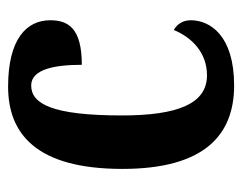

<svg xmlns="http://www.w3.org/2000/svg" viewBox="-82 -506 598 474"><g transform="rotate(-90 217.0 -269.0)"><path d="M243 10C367 10 404 -50 404 -97C404 -117 394 -131 380 -139C361 -93 323 -57 268 -57C198 -57 169 -129 169 -267C169 -440 198 -491 243 -491C283 -491 294 -433 294 -366C385 -366 404 -400 404 -444C404 -503 357 -548 240 -548C126 -548 37 -481 37 -266C37 -64 120 10 243 10Z"/></g></svg>

Font: Noto Serif Sinhala ExtraCondensed
Style: Bold
Weight: 700
Width: 2
Designer: Jelle Bosma - Monotype Design Team
Foundry: Monotype Imaging Inc.
Version: Version 2.007